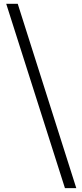

<svg xmlns="http://www.w3.org/2000/svg" viewBox="-20 -811 432 1009"><path d="M321.3 177.7H380.9L73.2 -791H12.7Z"/></svg>

Font: Gen Shin Gothic P Normal
Style: Regular
Weight: 300
Designer: [Source Han Sans]
Ryoko NISHIZUKA  (kana & ideographs); Paul D. Hunt (Latin, Greek & Cyrillic); Wenlong ZHANG  (bopomofo
Version: Version 1.002.20150607